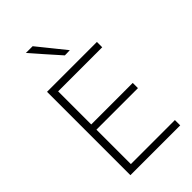

<svg xmlns="http://www.w3.org/2000/svg" viewBox="-285 -1066 1161 1161"><g transform="rotate(-45 296.0 -485.0)"><path d="M104.5 0V-713H531V-667.5H154V-384.5H509V-340H154V-45.5H530.5V0ZM336.5 -792.5Q297.5 -836 258.8 -880Q220 -924 180 -969.5H238Q273 -926 308.8 -881.8Q344.5 -837.5 380 -793.5Z"/></g></svg>

Font: Commissioner ExtraLight
Style: Regular
Weight: 200
Designer: Kostas Bartsokas
Foundry: Kostas Bartsokas
Version: Version 1.000; ttfautohint (v1.8.3)